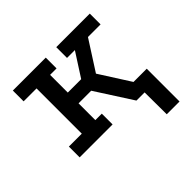

<svg xmlns="http://www.w3.org/2000/svg" viewBox="-146 -587 882 882"><g transform="rotate(-45 295.5 -145.5)"><path d="M466 143 465 0H412L297 -179H215V-70H257V0H43V-70H127V-364H43V-434H257V-364H215V-249H302L376 -364H325V-434H543V-364H461L368 -219L463 -70H549V143Z"/></g></svg>

Font: Podkova Medium
Style: Regular
Weight: 500
Designer: Ilya Yudin
Foundry: Cyreal (www.cyreal.org)
Version: Version 2.103